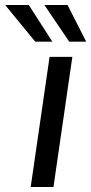

<svg xmlns="http://www.w3.org/2000/svg" viewBox="-82 -743 362 763"><path d="M40 0 115 -517H205.5L130.5 0ZM186.5 -723 260.5 -577.5H193L94.5 -723ZM32.5 -723 126 -577.5H58L-61.5 -723Z"/></svg>

Font: Public Sans
Style: Italic
Weight: 400
Italic angle: -8°
Designer: The Public Sans project authors (U.S. Web Design System). Libre Franklin designed by Pablo Impallari and Rodrigo Fuenzal
Version: Version 1.008; ttfautohint (v1.8.1) -l 8 -r 50 -G 200 -x 14 